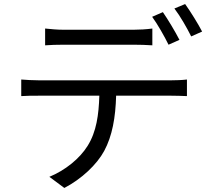

<svg xmlns="http://www.w3.org/2000/svg" viewBox="-20 -872 1040 949"><path d="M867 -675C846 -716 810 -776 785 -812L732 -789C759 -752 793 -692 813 -651ZM640 -651C669 -651 704 -650 733 -648V-731C704 -727 668 -725 640 -725H294C262 -725 232 -728 203 -731V-648C229 -650 262 -651 295 -651ZM172 -475C141 -475 112 -477 85 -479V-397C112 -399 141 -399 172 -399H471C468 -305 457 -221 413 -151C374 -88 302 -30 224 2L298 57C383 13 459 -59 495 -126C535 -200 551 -291 554 -399H826C850 -399 882 -398 904 -397V-479C880 -476 847 -475 826 -475ZM842 -830C871 -792 903 -736 925 -692L979 -716C960 -753 921 -816 895 -852Z"/></svg>

Font: Noto Sans CJK JP Regular
Style: Regular
Weight: 400
Designer: Ryoko NISHIZUKA (kana & ideographs); Paul D. Hunt (Latin, Greek & Cyrillic); Wenlong ZHANG (bopomofo); Sandoll Communica
Foundry: Adobe Systems Incorporated
Version: Version 1.001;PS 1.001;hotconv 1.0.78;makeotf.lib2.5.61930